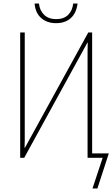

<svg xmlns="http://www.w3.org/2000/svg" viewBox="-20 -899 640 1094"><path d="M299 -767Q249 -767 215.5 -795.5Q182 -824 177 -879H202Q206 -839 231.5 -814.5Q257 -790 300 -790Q344 -790 368.5 -814.5Q393 -839 397 -879H422Q415 -824 383 -795.5Q351 -767 299 -767ZM95 0V-714H121V-141Q121 -116 121 -100Q121 -84 120 -57H122L483 -714H505V-25H600L535 175H507L565 0H479V-561Q479 -592 479 -611Q479 -630 480 -656H478L118 0Z"/></svg>

Font: Noto Sans Mono Thin
Style: Regular
Weight: 100
Designer: Monotype Design Team
Foundry: Monotype Imaging Inc.
Version: Version 2.014